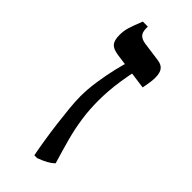

<svg xmlns="http://www.w3.org/2000/svg" viewBox="-215 -686 732 732"><g transform="rotate(45 151.0 -320.5)"><path d="M145 6Q139 -24 133 -61.5Q127 -99 122 -138.5Q117 -178 113.5 -214Q110 -250 110 -277Q110 -316 116.5 -359.5Q123 -403 132 -441.5Q141 -480 149 -502H193Q184 -460 179 -427Q174 -394 172 -366.5Q170 -339 170 -315Q170 -266 176.5 -220.5Q183 -175 195.5 -129Q208 -83 224 -30Q213 -19 197.5 -10.5Q182 -2 160 6ZM254 -469 100 -490Q72 -494 61 -506.5Q50 -519 50 -548Q50 -570 56 -590Q62 -610 77 -647H104V-639Q104 -617 113.5 -607Q123 -597 143 -594L223 -583Q243 -580 252.5 -567.5Q262 -555 262 -530Q262 -520 260.5 -507Q259 -494 254 -469Z"/></g></svg>

Font: Noto Serif Hebrew
Style: Regular
Weight: 400
Designer: Monotype Design Team
Foundry: Monotype Imaging Inc.
Version: Version 2.003